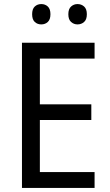

<svg xmlns="http://www.w3.org/2000/svg" viewBox="-20 -924 540 944"><path d="M445 0H88V-714H445V-636H176V-411H429V-334H176V-78H445ZM138 -854Q138 -880 151 -892Q164 -904 183 -904Q202 -904 215 -892Q228 -880 228 -854Q228 -828 215 -816Q202 -804 183 -804Q164 -804 151 -816Q138 -828 138 -854ZM316 -854Q316 -880 329.5 -892Q343 -904 361 -904Q380 -904 393.5 -892Q407 -880 407 -854Q407 -828 393.5 -816Q380 -804 361 -804Q343 -804 329.5 -816Q316 -828 316 -854Z"/></svg>

Font: Noto Sans Hebrew SemiCondensed
Style: Regular
Weight: 400
Width: 4
Designer: Monotype Design Team
Foundry: Monotype Imaging Inc.
Version: Version 2.004; ttfautohint (v1.8.4.7-5d5b)